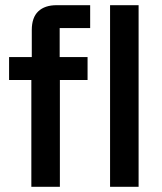

<svg xmlns="http://www.w3.org/2000/svg" viewBox="-20 -720 626 740"><path d="M100.8 0V-411.7H15V-500H102.5V-604.2Q102.5 -652.5 127.5 -676.2Q152.5 -700 198.3 -700H327.5V-611.7H210V-500H317.5V-411.7H210.8V0ZM404.2 0V-700H514.2V0Z"/></svg>

Font: Funnel Sans Medium
Style: Regular
Weight: 500
Version: Version 1.000; Beta; Release 5; Build 24; ttfautohint (v1.8.